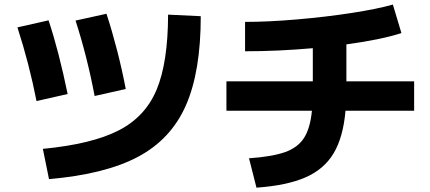

<svg xmlns="http://www.w3.org/2000/svg" viewBox="-20 -783 1915 855"><path d="M728.5 -717.8 874 -710.9Q874 -463.9 807.6 -313.2Q741.2 -162.6 594.5 -84.7Q447.8 -6.8 198.2 14.6L170.9 -120.1Q388.7 -141.1 507.8 -201.9Q627 -262.7 677.5 -383.8Q728 -504.9 728.5 -717.8ZM57.6 -661.1 196.3 -692.4Q242.2 -554.2 281.2 -364.3L142.6 -333Q109.9 -500 57.6 -661.1ZM316.4 -691.4 454.1 -721.7Q478.5 -647.5 501 -560.5Q523.4 -473.6 540 -386.7L401.4 -355.5Q368.2 -531.2 316.4 -691.4Z M1369.1 -290H988.3V-420.9H1373V-568.4Q1218.8 -554.7 1071.3 -554.7V-685.5Q1174.8 -685.5 1302.7 -696.5Q1430.7 -707.5 1546.1 -725.3Q1661.6 -743.2 1729.5 -762.7L1767.6 -635.7Q1675.3 -606 1522.5 -585.4V-420.9H1824.2V-290H1518.6Q1508.3 -171.9 1465.8 -100.6Q1423.3 -29.3 1340.6 6.8Q1257.8 43 1122.1 52.7L1088.9 -78.1Q1192.4 -85.4 1249 -105.5Q1305.7 -125.5 1333.5 -168.2Q1361.3 -210.9 1369.1 -290Z"/></svg>

Font: Pretendard JP ExtraBold
Style: Regular
Weight: 800
Designer: Base glyphs from Inter by Rasmus Andersson; Hangeul glyphs from Noto Sans CJK(Source Han Sans) by Jang Soo-young and Kan
Foundry: Kil Hyung-jin
Version: Version 1.309